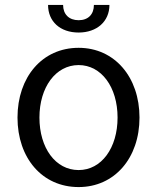

<svg xmlns="http://www.w3.org/2000/svg" viewBox="-20 -748 636 779"><path d="M299 11C445 11 546 -107 546 -271C546 -435 445 -554 299 -554C151 -554 51 -435 51 -271C51 -107 151 11 299 11ZM140 -271C140 -394 206 -484 299 -484C391 -484 457 -395 457 -271C457 -148 392 -58 299 -58C205 -58 140 -148 140 -271ZM175 -728C175 -661 224 -616 299 -616C373 -616 424 -661 424 -728H361C361 -690 338 -666 299 -666C260 -666 236 -690 236 -728Z"/></svg>

Font: Wafeq
Style: Regular
Weight: 400
Designer: Rasmus Andersson & Azza Alameddine
Foundry: Google & TypeTogether
Version: Version 3.000;FEAKit 1.0